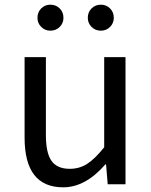

<svg xmlns="http://www.w3.org/2000/svg" viewBox="-20 -787 647 820"><path d="M250 13Q85 13 85 -199V-543H176V-210Q176 -134 200 -100Q224 -66 278 -66Q319 -66 352 -87Q385 -108 425 -158V-543H516V0H440L433 -85H430Q345 13 250 13ZM195 -656Q172 -656 156 -672Q140 -688 140 -711Q140 -735 156 -751Q172 -767 195 -767Q219 -767 235 -751Q251 -735 251 -711Q251 -688 235 -672Q219 -656 195 -656ZM411 -656Q387 -656 371 -672Q355 -688 355 -711Q355 -735 371 -751Q387 -767 411 -767Q434 -767 450 -751Q466 -735 466 -711Q466 -688 450 -672Q434 -656 411 -656Z"/></svg>

Font: Noto Sans SC
Style: Regular
Weight: 400
Designer: Ryoko NISHIZUKA  (kana, bopomofo & ideographs); Paul D. Hunt (Latin, Greek & Cyrillic); Sandoll Communications , Soo-you
Foundry: Adobe
Version: Version 2.002;hotconv 1.0.116;makeotfexe 2.5.65601